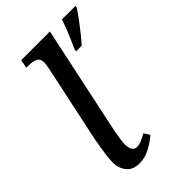

<svg xmlns="http://www.w3.org/2000/svg" viewBox="-230 -847 943 943"><g transform="rotate(-45 242.0 -375.0)"><path d="M330 -613Q340 -635 351 -660Q362 -685 372 -710.5Q382 -736 390 -760H484L482 -750Q469 -729 449 -702Q429 -675 407.5 -648Q386 -621 367 -600H328ZM159 10Q115 10 92 -18Q69 -46 69 -87Q69 -106 72.5 -133Q76 -160 80.5 -188Q85 -216 89 -236L172 -625Q175 -639 177 -652.5Q179 -666 179 -670Q179 -699 160 -707.5Q141 -716 112 -716H98L107 -760H306L190 -214Q187 -202 183.5 -182Q180 -162 177 -141Q174 -120 174 -106Q174 -82 183 -69Q192 -56 208 -56Q224 -56 241 -63.5Q258 -71 277 -82L296 -52Q274 -32 237 -11Q200 10 159 10Z"/></g></svg>

Font: ET Text
Style: Italic
Weight: 470
Italic angle: -12°
Designer: Monotype Design Team
Foundry: Monotype Imaging Inc.
Version: Version 2.009